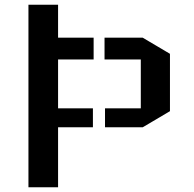

<svg xmlns="http://www.w3.org/2000/svg" viewBox="-20 -595 817 810"><path d="M697 -368V-126L582 -58H423V-138H574V-344H421V-436H582ZM225 -436H375V-344H225V-138H372V-58H225V195H100V-575H225Z"/></svg>

Font: Wallpoet
Style: Regular
Weight: 400
Designer: Lars Berggren
Foundry: Lars Berggren
Version: Version 1.000